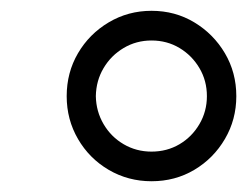

<svg xmlns="http://www.w3.org/2000/svg" viewBox="-20 -755 463 357"><path d="M261.7 -418Q218.3 -418 182.1 -439.2Q146 -460.4 125 -496.6Q104 -532.7 104 -576.2Q104 -620.1 125 -656Q146 -691.9 182.1 -713.4Q218.3 -734.9 261.7 -734.9Q305.7 -734.9 341.3 -713.4Q377 -691.9 398.2 -656Q419.4 -620.1 419.4 -576.2Q419.4 -532.7 398.2 -496.6Q377 -460.4 341.3 -439.2Q305.7 -418 261.7 -418ZM261.7 -473.1Q290.5 -473.1 313.7 -486.8Q336.9 -500.5 350.8 -524.2Q364.7 -547.9 364.7 -576.2Q364.7 -605 350.8 -628.4Q336.9 -651.9 313.7 -665.8Q290.5 -679.7 261.7 -679.7Q233.4 -679.7 210 -665.8Q186.5 -651.9 172.6 -628.4Q158.7 -605 158.2 -576.2Q158.7 -547.9 172.6 -524.2Q186.5 -500.5 210 -486.8Q233.4 -473.1 261.7 -473.1Z"/></svg>

Font: Inter Tight Light
Style: Italic
Weight: 300
Italic angle: -9.39999°
Designer: Rasmus Andersson
Foundry: rsms
Version: Version 3.004